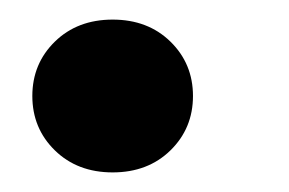

<svg xmlns="http://www.w3.org/2000/svg" viewBox="-20 -170 295 196"><path d="M95 6Q59 6 36 -16.5Q13 -39 13 -72Q13 -105 36 -127.5Q59 -150 95 -150Q131 -150 154 -127.5Q177 -105 177 -72Q177 -39 154 -16.5Q131 6 95 6Z"/></svg>

Font: DM Sans
Style: Bold Italic
Weight: 700
Italic angle: -10°
Designer: Colophon Foundry, Jonny Pinhorn
Foundry: Colophon Foundry
Version: Version 4.004;gftools[0.9.30]